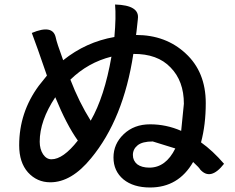

<svg xmlns="http://www.w3.org/2000/svg" viewBox="-20 -809 1040 851"><path d="M569 -122Q569 -97 588 -81Q608 -66 642 -66Q715 -66 757 -151L657 -182Q611 -182 590 -165Q569 -148 569 -122ZM490 -789Q600 -786 591 -725V-724Q588 -695 587 -687Q586 -679 585 -669Q584 -659 583 -654Q715 -654 803 -572Q892 -490 892 -352Q892 -256 871 -178Q923 -141 973 -83Q913 -6 867 -58Q864 -65 836 -91Q771 22 645 22Q571 22 527 -14Q483 -51 483 -111Q483 -171 528 -214Q574 -258 645 -258Q717 -258 783 -229L795 -349Q795 -450 736 -510Q678 -571 571 -570Q527 -281 384 -108Q297 -1 203 -1Q144 -1 104 -45Q65 -89 65 -165Q65 -311 152 -429L188 -474L148 -589L121 -663Q214 -702 227 -643Q231 -621 260 -542Q361 -623 487 -645Q495 -734 490 -789ZM156 -181Q156 -148 171 -125Q186 -103 208 -103Q260 -103 325 -186Q275 -256 225 -378Q156 -274 156 -181ZM292 -456Q330 -357 382 -274Q443 -380 474 -558Q370 -532 292 -456Z"/></svg>

Font: Swei Half Moon CJK TC
Style: Medium
Weight: 500
Version: Version 2.125